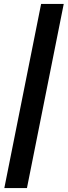

<svg xmlns="http://www.w3.org/2000/svg" viewBox="-20 -762 344 976"><path d="M2 194 189 -742H304L117 194Z"/></svg>

Font: Montserrat Thin SemiBold
Style: Italic
Weight: 600
Italic angle: -11.3°
Version: Version 9.000